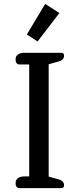

<svg xmlns="http://www.w3.org/2000/svg" viewBox="-20 -966 408 986"><path d="M118 -789 212 -946 285 -899 173 -753ZM60 -25Q60 -42 72 -51Q84 -60 105 -60H130V-635H80Q70 -635 65 -642Q60 -649 60 -661Q60 -677 72 -686Q84 -695 105 -695H295Q309 -695 309 -680Q309 -657 277 -649L230 -636V-59L277 -46Q309 -38 309 -15Q309 0 295 0H80Q70 0 65 -7Q60 -14 60 -25Z"/></svg>

Font: Maitree Medium
Style: Regular
Weight: 500
Designer: CadsonDemak Team
Foundry: CadsonDemak
Version: Version 1.000